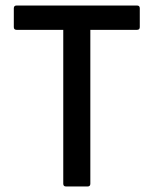

<svg xmlns="http://www.w3.org/2000/svg" viewBox="-20 -675 555 695"><path d="M219 0Q209 0 209 -10V-567H40Q30 -567 30 -577V-645Q30 -655 40 -655H476Q486 -655 486 -645V-577Q486 -567 476 -567H307V-10Q307 0 297 0Z"/></svg>

Font: Sofia Sans Semi Condensed SemiBold
Style: Regular
Weight: 600
Designer: Botio Nikoltchev, Ani Petrova
Foundry: lettersoup
Version: Version 4.100